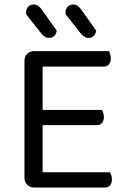

<svg xmlns="http://www.w3.org/2000/svg" viewBox="-20 -836 571 856"><path d="M89 -366H170V-8Q166 -7 155 -3.5Q144 0 133 0Q113 0 101 -12.5Q89 -25 89 -44ZM170 -248 89 -249V-564Q89 -584 101 -596Q113 -608 133 -608Q144 -608 155 -605Q166 -602 170 -600ZM133 -278V-346H434Q437 -342 440 -333Q443 -324 443 -314Q443 -298 435 -288Q427 -278 412 -278ZM133 0V-68H470Q473 -64 476 -55.5Q479 -47 479 -36Q479 -20 471 -10Q463 0 448 0ZM133 -539V-608H465Q468 -604 471 -595Q474 -586 474 -576Q474 -560 466 -549.5Q458 -539 443 -539ZM164 -687 96 -773V-776Q96 -797 106 -806.5Q116 -816 131 -816Q142 -816 150.5 -809.5Q159 -803 165 -795L233 -699Q230 -683 221 -675Q212 -667 199 -667Q188 -667 179 -673Q170 -679 164 -687ZM340 -687 272 -773V-776Q272 -796 281.5 -806Q291 -816 307 -816Q318 -816 326.5 -809.5Q335 -803 341 -795L409 -699Q406 -683 397 -675Q388 -667 375 -667Q364 -667 355.5 -673Q347 -679 340 -687Z"/></svg>

Font: Baloo Bhaijaan 2
Style: Regular
Weight: 400
Designer: Sanskriti Dholi, Noopur Datye and Ek Type
Foundry: Ek Type
Version: Version 1.701